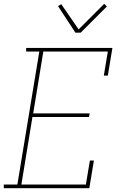

<svg xmlns="http://www.w3.org/2000/svg" viewBox="-30 -986 650 1006"><path d="M-10 0V-19H61L176 -716H107V-735H559L535 -590H514L535 -716H197L144 -392H440L436 -373H140L82 -19H420L441 -145H462L438 0ZM365 -815 274 -954 291 -964 382 -832 516 -966 530 -952 393 -815Z"/></svg>

Font: Iosevka HT Thin Extended
Style: Italic
Weight: 100
Width: 7
Italic angle: -9°
Monospace: yes
Designer: Belleve Invis
Foundry: Belleve Invis
Version: Version 32.3.0; ttfautohint (v1.8.4)